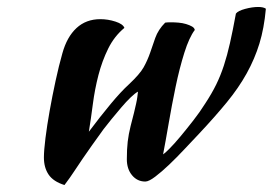

<svg xmlns="http://www.w3.org/2000/svg" viewBox="-20 -493 783 551"><path d="M106 -41Q106 -61 110.5 -97Q115 -133 122.5 -175Q130 -217 139.5 -261Q149 -305 159 -340Q172 -387 199.5 -412.5Q227 -438 268 -438Q290 -438 311.5 -431Q333 -424 337 -413Q308 -389 290.5 -353.5Q273 -318 262.5 -277.5Q252 -237 246.5 -194.5Q241 -152 235 -115Q268 -159 297.5 -194.5Q327 -230 350 -251Q381 -280 392 -299.5Q403 -319 411 -342Q417 -360 425.5 -384Q434 -408 454 -428Q458 -429 471 -429Q481 -429 492.5 -428Q504 -427 514 -424Q524 -421 531 -417Q538 -413 539 -407Q523 -386 509 -341.5Q495 -297 484 -244Q473 -191 464 -138.5Q455 -86 448 -50Q452 -52 466 -66Q480 -80 497.5 -101Q515 -122 534.5 -147Q554 -172 569 -196Q588 -225 600.5 -250.5Q613 -276 622.5 -305Q632 -334 640 -369.5Q648 -405 657 -454Q663 -462 683.5 -467.5Q704 -473 721 -473Q736 -473 743 -468Q738 -412 724.5 -368Q711 -324 688 -282.5Q665 -241 631 -199.5Q597 -158 551 -109Q532 -89 509.5 -65Q487 -41 465.5 -20.5Q444 0 425.5 14Q407 28 397 28Q374 28 359 10Q344 -8 344 -36Q344 -65 346.5 -86.5Q349 -108 355 -132Q361 -154 364.5 -169Q368 -184 370.5 -195Q373 -206 374 -214Q375 -222 376 -230Q368 -226 355 -213.5Q342 -201 328 -184.5Q314 -168 300 -151Q286 -134 277 -122Q258 -96 244 -76Q230 -56 217.5 -38Q205 -20 193 -1.5Q181 17 165 38Q133 28 119.5 8Q106 -12 106 -41Z"/></svg>

Font: Sweet Mavka Script
Style: Regular
Weight: 500
Designer: Pablo Impallari/Anastassiya Vishnevskaya
Foundry: Pablo Impallari/ Anastassiya Vishnevskaya
Version: Version 2.0/www.impallari.com/   behance.net/sweetcherry